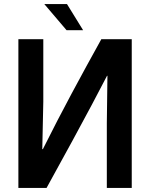

<svg xmlns="http://www.w3.org/2000/svg" viewBox="-20 -920 735 940"><path d="M70 0V-728H192V-422L187 -190H190Q261 -332 331 -462.5Q401 -593 476 -728H625V0H503V-317L506 -549H504Q470 -483 429.5 -407Q389 -331 335.5 -232.5Q282 -134 208 0ZM306 -772 197 -900H308L387 -772Z"/></svg>

Font: Murecho Medium
Style: Regular
Weight: 500
Designer: Neil Summerour
Foundry: Positype
Version: Version 1.010; ttfautohint (v1.8.3)